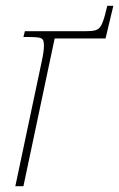

<svg xmlns="http://www.w3.org/2000/svg" viewBox="-20 -644 412 664"><path d="M124 -430Q132 -466 132 -487Q132 -500 128.5 -506Q125 -512 114.5 -514Q104 -516 80 -516H61L66 -536H275Q299 -536 310.5 -539.5Q322 -543 329 -554.5Q336 -566 343 -592L351 -624H372L345 -511H169L61 0H33Z"/></svg>

Font: Noto Serif NarrowThin
Style: Italic
Weight: 250
Width: 4
Italic angle: -12°
Designer: Monotype Design Team
Foundry: Monotype Imaging Inc.
Version: Version 1.001